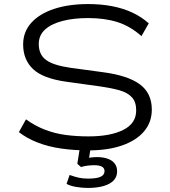

<svg xmlns="http://www.w3.org/2000/svg" viewBox="-20 -733 838 946"><path d="M415 8Q346 8 282.5 -1Q219 -10 166 -30.5Q113 -51 73 -82L108 -145Q154 -112 202.5 -93.5Q251 -75 304 -68Q357 -61 416 -61Q524 -61 587.5 -93Q651 -125 651 -189Q651 -231 629.5 -254Q608 -277 569 -288Q530 -299 475 -307L309 -330Q192 -346 143 -392.5Q94 -439 94 -514Q94 -576 134 -620.5Q174 -665 246 -689Q318 -713 415 -713Q478 -713 532.5 -702.5Q587 -692 632 -671Q677 -650 713 -618L677 -555Q622 -604 559 -624Q496 -644 414 -644Q342 -644 287 -629.5Q232 -615 201.5 -587Q171 -559 171 -516Q171 -464 207 -437.5Q243 -411 327 -399L489 -377Q610 -361 669 -317.5Q728 -274 728 -193Q728 -131 690 -86Q652 -41 582 -16.5Q512 8 415 8ZM413 193Q384 193 355 188Q326 183 308 173L323 129Q348 138 368 142.5Q388 147 414 147Q456 147 475.5 138Q495 129 495 110Q495 95 482 88Q469 81 444 81Q430 81 412.5 83Q395 85 379 90L361 74L376 -20H429L417 57L392 50Q412 45 428 43Q444 41 457 41Q488 41 510.5 49Q533 57 545 72.5Q557 88 557 111Q557 138 540 156Q523 174 490.5 183.5Q458 193 413 193Z"/></svg>

Font: Nunito Sans 7pt Expanded Light
Style: Regular
Weight: 300
Width: 7
Designer: Vernon Adams
Foundry: Vernon Adams
Version: Version 3.101;gftools[0.9.27]